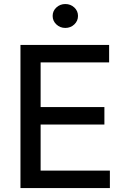

<svg xmlns="http://www.w3.org/2000/svg" viewBox="-20 -956 642 976"><path d="M84 0V-727.5H534.7V-638.7H186.5V-411.6H510.7V-322.8H186.5V-88.9H538.6V0ZM312 -814Q285.6 -814 266.6 -831.8Q247.6 -849.6 247.6 -875Q247.6 -900.4 266.6 -918Q285.6 -935.5 312 -935.5Q338.9 -935.5 357.7 -918Q376.5 -900.4 376.5 -875Q376.5 -849.6 357.7 -831.8Q338.9 -814 312 -814Z"/></svg>

Font: Inter Cardless
Style: Regular
Weight: 400
Designer: Rasmus Andersson
Foundry: rsms
Version: Version 4.001;git-9221beed3